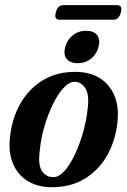

<svg xmlns="http://www.w3.org/2000/svg" viewBox="-20 -736 507 764"><path d="M282.5 -450Q368.5 -449 413.2 -393Q458 -337 447 -247Q439 -175 406 -117Q373 -59 317.5 -25Q262 9 186 9Q130.5 9 90.5 -15.5Q50.5 -40 31.5 -85.2Q12.5 -130.5 20 -192Q28 -266 61.5 -324.5Q95 -383 151 -417Q207 -451 282.5 -450ZM192 -31Q214.5 -31 236.8 -56Q259 -81 278 -121.5Q297 -162 310.2 -208.2Q323.5 -254.5 328 -297Q336.5 -357 320.5 -383.2Q304.5 -409.5 278 -410.5Q255.5 -411 232.8 -386Q210 -361 190.2 -320.5Q170.5 -280 156.8 -233Q143 -186 139 -142.5Q130 -80.5 146.8 -55.8Q163.5 -31 192 -31ZM288.5 -484.5Q258.5 -484.5 245 -502.2Q231.5 -520 239.5 -549Q247 -577.5 269.5 -595.5Q292 -613.5 322.5 -613.5Q353.5 -613.5 366.8 -595.8Q380 -578 372 -549Q364.5 -520 342 -502.2Q319.5 -484.5 288.5 -484.5ZM202 -686.5Q209.5 -715.5 232 -715.5H446Q468.5 -715.5 461 -686.5Q453.5 -657.5 431 -657.5H217Q194.5 -657.5 202 -686.5Z"/></svg>

Font: Fraunces 144pt S050 SemiBold
Style: Italic
Weight: 600
Italic angle: -16°
Version: Version 1.000; ttfautohint (v1.8.3)